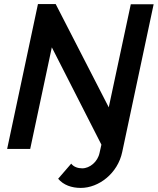

<svg xmlns="http://www.w3.org/2000/svg" viewBox="-20 -730 773 941"><path d="M265 146C291 177 331 191 376 191C464 191 557 120 579 15L733 -709H621L513 -204L253 -710H166L15 0H128L234 -498L477 -21L468 19C459 63 420 95 383 95C362 95 341 88 329 72Z"/></svg>

Font: FIGSv2-sans-serif SmBold Italic
Style: Regular
Weight: 600
Italic angle: -12°
Designer: Matt McInerney, Pablo Impallari, Rodrigo Fuenzalida
Foundry: Matt McInerney, Pablo Impallari, Rodrigo Fuenzalida
Version: Version 4.020;hotconv 1.0.109;makeotfexe 2.5.65596